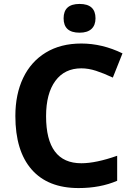

<svg xmlns="http://www.w3.org/2000/svg" viewBox="-20 -945 677 975"><path d="M303 -852Q303 -925 384 -925Q465 -925 465 -852Q465 -817 444.5 -798Q424 -779 384 -779Q303 -779 303 -852ZM58 -356Q58 -466 97.5 -549Q137 -632 212.5 -678Q288 -724 393 -724Q499 -724 602 -674L553 -551Q506 -573 467.5 -585.5Q429 -598 393 -598Q308 -598 261 -534Q214 -470 214 -355Q214 -116 393 -116Q467 -116 575 -154V-27Q489 10 379 10Q223 10 140.5 -84.5Q58 -179 58 -356Z"/></svg>

Font: OpenSansMMV
Style: Bold
Weight: 700
Foundry: Ascender Corporation
Version: Version 4.001